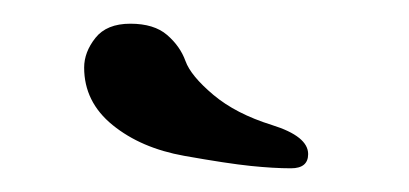

<svg xmlns="http://www.w3.org/2000/svg" viewBox="-20 -430 345 162"><path d="M51 -373Q51 -386 60.5 -398Q70 -410 90 -410Q110 -410 121 -400.5Q132 -391 136.5 -378.5Q141 -366 160 -350Q179 -334 209.5 -324.5Q240 -315 240 -300Q240 -288 225.5 -288Q211 -288 191.5 -290Q172 -292 135.5 -298.5Q99 -305 75 -324.5Q51 -344 51 -373Z"/></svg>

Font: Dr Sugiyama
Style: Regular
Weight: 400
Designer: Alejandro Paul
Foundry: Alejandro Paul
Version: Version 1.000